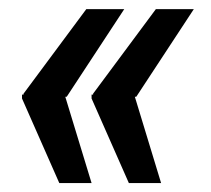

<svg xmlns="http://www.w3.org/2000/svg" viewBox="-20 -474 473 430"><path d="M258.3 -453.6 129.4 -257.3 32.7 -256.3V-264.2L173.3 -453.6ZM125 -261.2 185.1 -64H112.8L29.3 -253.4V-262.2ZM414.1 -453.6 285.2 -257.3 188.5 -256.3V-264.2L329.1 -453.6ZM280.8 -261.2 340.8 -64H268.6L185.1 -253.4V-262.2Z"/></svg>

Font: Roboto Condensed SemiBold
Style: Italic
Weight: 600
Italic angle: -12°
Designer: Christian Robertson
Foundry: Google
Version: Version 3.008; 2023